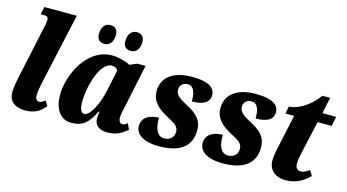

<svg xmlns="http://www.w3.org/2000/svg" viewBox="-84 -1080 2551 1410"><g transform="rotate(15 1192.0 -375.0)"><path d="M165 10C246 10 284 -26 315 -63L291 -100C272 -85 262 -78 248 -78C230 -78 218 -93 218 -118C218 -144 221 -166 230 -209L352 -760H105L93 -702H117C145 -702 151 -693 151 -676C151 -658 147 -638 143 -620L64 -252C46 -169 39 -129 39 -96C39 -28 84 10 165 10Z M801 -613C833 -613 867 -634 867 -698C867 -739 844 -758 810 -758C769 -758 744 -724 744 -673C744 -632 766 -613 801 -613ZM600 -613C631 -613 666 -634 666 -698C666 -739 643 -758 609 -758C568 -758 543 -724 543 -673C543 -632 565 -613 600 -613ZM513 10C613 10 645 -38 690 -123H696C692 -102 690 -85 690 -72C690 -16 730 10 788 10C866 10 906 -24 939 -50L918 -95C903 -85 896 -77 881 -77C864 -77 851 -91 851 -122C851 -148 865 -204 870 -227L935 -535H872L818 -512C791 -527 728 -546 679 -546C489 -546 383 -321 383 -165C383 -66 429 10 513 10ZM591 -78C569 -78 553 -97 553 -162C553 -269 604 -473 697 -473C715 -473 733 -465 743 -449L709 -288C688 -185 635 -78 591 -78Z M1180 10C1347 10 1424 -58 1424 -175C1424 -243 1394 -288 1301 -336C1243 -366 1208 -391 1210 -433C1212 -461 1232 -485 1271 -485C1321 -485 1332 -424 1330 -371C1413 -371 1463 -395 1463 -454C1463 -504 1421 -546 1286 -546C1146 -546 1061 -484 1061 -378C1061 -304 1106 -258 1189 -214C1245 -184 1277 -167 1277 -125C1277 -82 1247 -56 1203 -56C1146 -56 1126 -121 1129 -193C1061 -193 1001 -164 1001 -97C1001 -29 1072 10 1180 10Z M1665 10C1832 10 1909 -58 1909 -175C1909 -243 1879 -288 1786 -336C1728 -366 1693 -391 1695 -433C1697 -461 1717 -485 1756 -485C1806 -485 1817 -424 1815 -371C1898 -371 1948 -395 1948 -454C1948 -504 1906 -546 1771 -546C1631 -546 1546 -484 1546 -378C1546 -304 1591 -258 1674 -214C1730 -184 1762 -167 1762 -125C1762 -82 1732 -56 1688 -56C1631 -56 1611 -121 1614 -193C1546 -193 1486 -164 1486 -97C1486 -29 1557 10 1665 10Z M2141 10C2228 10 2281 -28 2324 -70L2300 -109C2280 -93 2257 -81 2234 -81C2211 -81 2194 -98 2194 -126C2194 -146 2196 -167 2203 -199L2262 -463H2369L2384 -536H2279L2305 -659H2246C2171 -556 2079 -519 2029 -519L2017 -463H2084L2025 -191C2019 -165 2014 -129 2014 -105C2014 -29 2073 10 2141 10Z"/></g></svg>

Font: Noto Serif Condensed Black
Style: Italic
Weight: 900
Width: 3
Italic angle: -12°
Designer: Monotype Design Team
Foundry: Monotype Imaging Inc.
Version: Version 2.013